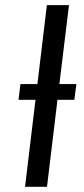

<svg xmlns="http://www.w3.org/2000/svg" viewBox="-20 -714 322 734"><path d="M123 -392.6 159.2 -694.3H243.7L207 -392.6H272L264.2 -332.5H199.7L159.7 0H75.7L115.7 -332.5H50.8L58.1 -392.6Z"/></svg>

Font: Carlito
Style: Italic
Weight: 400
Italic angle: -7°
Designer: Lukasz Dziedzic
Foundry: tyPoland Lukasz Dziedzic
Version: Version 1.104